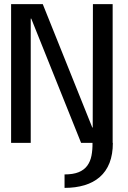

<svg xmlns="http://www.w3.org/2000/svg" viewBox="-20 -695 623 934"><path d="M294 219Q347.5 219 391 206Q434.5 193 465.5 166Q496.5 139 512.8 97.5Q529 56 529 0H430Q430.5 34 425 62.2Q419.5 90.5 404.5 111Q389.5 131.5 362.8 142.5Q336 153.5 294 153.5ZM34 0H129.5V-604.5H132L374.5 0H528V-675H432L431 -74.5H429L188 -675H34Z"/></svg>

Font: Anybody SemiCondensed
Style: Regular
Weight: 400
Width: 4
Version: Version 1.113;gftools[0.9.25]